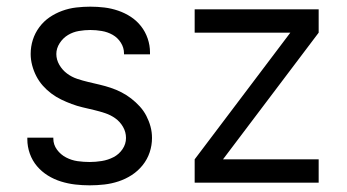

<svg xmlns="http://www.w3.org/2000/svg" viewBox="-20 -548 1040 576"><path d="M249 8Q227 8 205.5 5.5Q184 3 163 -3.5Q142 -10 123.5 -21.5Q105 -33 91 -49.5Q77 -66 69.5 -87Q62 -108 62 -130V-135H140V-132Q140 -114 151 -99Q162 -84 178.5 -75.5Q195 -67 213 -64.5Q231 -62 249 -62Q267 -62 285.5 -65Q304 -68 320.5 -76.5Q337 -85 347.5 -100.5Q358 -116 358 -134Q358 -152 349 -167.5Q340 -183 326 -193Q312 -203 295.5 -208.5Q279 -214 262 -218Q245 -222 228 -226Q211 -230 195 -236Q179 -242 163.5 -249.5Q148 -257 134 -267.5Q120 -278 108.5 -291Q97 -304 89 -319.5Q81 -335 76.5 -352Q72 -369 72 -386Q72 -408 78.5 -428.5Q85 -449 98 -466.5Q111 -484 128.5 -496Q146 -508 166.5 -515.5Q187 -523 208.5 -525.5Q230 -528 251 -528Q272 -528 293 -525.5Q314 -523 334.5 -516Q355 -509 372.5 -497.5Q390 -486 403 -469.5Q416 -453 423 -432.5Q430 -412 430 -391V-385H352V-388Q352 -405 342.5 -420Q333 -435 318 -443.5Q303 -452 285.5 -455Q268 -458 251 -458Q234 -458 216.5 -455Q199 -452 184 -443Q169 -434 159 -418.5Q149 -403 149 -386Q149 -369 158 -353.5Q167 -338 181 -327.5Q195 -317 211.5 -311.5Q228 -306 245 -302Q262 -298 279 -294Q296 -290 312.5 -284.5Q329 -279 344.5 -271Q360 -263 373.5 -252.5Q387 -242 399 -229Q411 -216 419 -200.5Q427 -185 431.5 -168.5Q436 -152 436 -134Q436 -112 429 -91Q422 -70 408 -52.5Q394 -35 375.5 -23Q357 -11 336 -4Q315 3 293 5.5Q271 8 249 8Z M564 0V-70L851 -450H564V-520H936V-450L649 -70H936V0Z"/></svg>

Font: Iosevka Term
Style: Regular
Weight: 400
Monospace: yes
Designer: Belleve Invis
Foundry: Belleve Invis
Version: Version 30.0.1